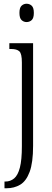

<svg xmlns="http://www.w3.org/2000/svg" viewBox="-20 -767 276 1027"><path d="M122 -649Q107 -649 95.5 -659.5Q84 -670 84 -698Q84 -726 95.5 -736.5Q107 -747 122 -747Q138 -747 149.5 -736.5Q161 -726 161 -698Q161 -670 149.5 -659.5Q138 -649 122 -649ZM4 240V204H9Q36 204 56 187Q76 170 86.5 129Q97 88 97 15V-433Q97 -480 83.5 -492.5Q70 -505 39 -505H30V-536H157V13Q157 103 138.5 152.5Q120 202 88 221Q56 240 15 240Z"/></svg>

Font: Noto Serif Tamil ExtraCondensed Light
Style: Regular
Weight: 300
Width: 2
Designer: Indian Type Foundry, Tom Grace, and the Monotype Design Team
Foundry: Monotype Imaging Inc.
Version: Version 2.004; ttfautohint (v1.8.4.7-5d5b)